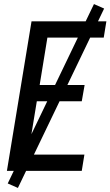

<svg xmlns="http://www.w3.org/2000/svg" viewBox="-20 -840 543 944"><path d="M14 0 135 -735H503L490 -655H213L175 -422H396L382 -342H161L118 -80H395L382 0ZM68 84 18 62 442 -820 492 -798Z"/></svg>

Font: Iosevka Curly Medium
Style: Italic
Weight: 500
Italic angle: -9°
Monospace: yes
Designer: Belleve Invis
Foundry: Belleve Invis
Version: Version 22.1.2; ttfautohint (v1.8.4)